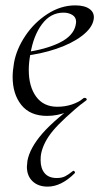

<svg xmlns="http://www.w3.org/2000/svg" viewBox="-20 -419 388 714"><path d="M80 201Q80 195 82 179Q91 131 137.5 77.5Q184 24 292 -55L299 -46Q213 24 177.5 66.5Q142 109 133 152Q131 161 131 177Q131 207 146 225Q161 243 191 243Q210 243 222.5 236.5Q235 230 251 217L253 216Q256 216 258 219.5Q260 223 258 225Q208 275 157 275Q122 275 101 255Q80 235 80 201ZM27 -133Q27 -155 32 -185Q41 -236 74 -285.5Q107 -335 156.5 -367Q206 -399 260 -399Q296 -399 314.5 -384.5Q333 -370 328 -345Q322 -314 284.5 -285.5Q247 -257 189.5 -237.5Q132 -218 68 -211L70 -224Q150 -235 201 -260Q252 -285 261 -324Q263 -334 263 -338Q263 -355 249 -363.5Q235 -372 216 -372Q168 -372 136 -329Q104 -286 93 -218Q87 -187 87 -159Q87 -97 114.5 -59.5Q142 -22 193 -22Q250 -22 294 -55H296Q299 -55 301.5 -52Q304 -49 301 -46Q231 12 155 12Q92 12 59.5 -28.5Q27 -69 27 -133Z"/></svg>

Font: Cormorant Garamond
Style: Italic
Weight: 400
Italic angle: -10°
Designer: Christian Thalmann (Catharsis Fonts)
Foundry: Catharsis Fonts
Version: Version 4.000